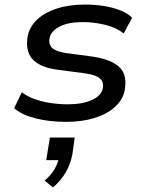

<svg xmlns="http://www.w3.org/2000/svg" viewBox="-20 -526 648 843"><path d="M270 9Q196 9 135.5 -6.5Q75 -22 42 -51L76 -121Q100 -102 133 -90.5Q166 -79 203.5 -73.5Q241 -68 277 -68Q342 -68 383.5 -87Q425 -106 431 -137Q437 -165 419.5 -181Q402 -197 354 -204L231 -220Q153 -231 121.5 -267.5Q90 -304 102 -369Q111 -410 143.5 -440.5Q176 -471 229.5 -488.5Q283 -506 354 -506Q397 -506 437 -499.5Q477 -493 509.5 -480Q542 -467 560 -448L523 -379Q491 -405 442 -417Q393 -429 344 -429Q278 -429 241 -409Q204 -389 198 -360Q192 -332 208.5 -316Q225 -300 270 -293L390 -277Q472 -264 506 -229.5Q540 -195 527 -127Q518 -86 483 -55Q448 -24 393.5 -7.5Q339 9 270 9ZM213 297 176 267Q205 242 220 216Q235 190 239 164L254 177H183L199 78H308L298 150Q290 194 269 230Q248 266 213 297Z"/></svg>

Font: Nunito Sans 7pt SemiExpanded Medium
Style: Italic
Weight: 500
Width: 6
Italic angle: -9°
Designer: Vernon Adams
Foundry: Vernon Adams
Version: Version 3.101;gftools[0.9.27]